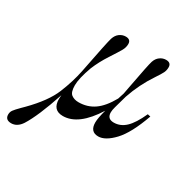

<svg xmlns="http://www.w3.org/2000/svg" viewBox="-247 -690 1043 1039"><g transform="rotate(30 274.5 -170.5)"><path d="M11.2 148.9Q-14.6 188 -51.8 188Q-88.9 187.5 -88.9 154.3Q-88.9 138.7 -80.1 126.5Q-71.3 114.3 -46.9 89.8L-28.8 71.8Q62 -20 93.8 -97.7Q125.5 -175.3 140.1 -247.1Q180.2 -453.1 188.5 -478.5Q196.8 -503.9 214.4 -516.4Q231.9 -528.8 252 -528.8Q283.7 -528.8 283.7 -500Q283.7 -479 272.2 -458.5Q260.7 -438 227.5 -387.2Q194.3 -336.4 172.9 -284.2Q144.5 -206.1 144.5 -162.6Q144.5 -119.1 162.6 -106Q180.7 -92.8 207 -92.8Q261.7 -92.8 304.2 -122.1Q346.7 -151.4 383.8 -217.8L396 -256.3L405.3 -305.2Q433.6 -457 441.4 -480.5Q449.2 -503.9 466.6 -516.4Q483.9 -528.8 503.9 -528.8Q535.6 -528.8 535.6 -500Q535.6 -481.4 528.1 -465.8Q520.5 -450.2 498.5 -417.5Q445.3 -338.4 414.1 -246.6L392.1 -168Q386.2 -147.5 386.2 -133.3Q386.2 -92.8 427.2 -92.8Q468.3 -92.8 500.7 -123.3Q533.2 -153.8 564.9 -224.1L583 -220.2Q538.1 -94.2 486.8 -40Q435.5 14.2 392.1 14.2Q340.8 14.2 340.8 -43.9Q340.8 -71.3 356 -125.5Q268.1 14.2 170.9 14.2Q106.9 14.2 106.9 -55.7Q106.9 -67.4 108.4 -79.6Q55.7 78.6 11.2 148.9Z"/></g></svg>

Font: PlayfairDisplaySC-Italic
Style: Italic
Weight: 400
Italic angle: -14°
Designer: Claus Eggers Sørensen
Foundry: Claus Eggers Sørensen
Version: Version 1.004;PS 001.004;hotconv 1.0.70;makeotf.lib2.5.58329